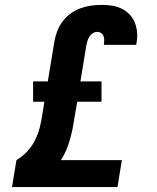

<svg xmlns="http://www.w3.org/2000/svg" viewBox="-20 -763 640 783"><path d="M29 0 47 -110Q72 -125 91.5 -146Q111 -167 123.5 -192.5Q136 -218 142.5 -244.5Q149 -271 153 -298L161 -348H115V-431H175L202 -595Q206 -617 214 -637.5Q222 -658 236 -676.5Q250 -695 269 -708.5Q288 -722 309 -729.5Q330 -737 351.5 -740Q373 -743 394 -743Q416 -743 436.5 -740Q457 -737 475.5 -728Q494 -719 508 -704.5Q522 -690 529.5 -671.5Q537 -653 539 -632Q541 -611 537 -590Q537 -587 536.5 -584.5Q536 -582 535 -580H403Q403 -581 403.5 -581.5Q404 -582 404 -583Q405 -591 405 -600Q405 -609 402 -616.5Q399 -624 392 -628.5Q385 -633 376 -633Q367 -633 358.5 -627.5Q350 -622 344.5 -613.5Q339 -605 336.5 -596Q334 -587 332 -577L308 -431H394V-348H295L283 -280Q280 -258 275.5 -236Q271 -214 265 -193Q259 -172 250 -150.5Q241 -129 228 -110H477L459 0Z"/></svg>

Font: Iosevka Slab XBdExObl
Style: Regular
Weight: 800
Width: 7
Italic angle: -9°
Monospace: yes
Designer: Belleve Invis
Foundry: Belleve Invis
Version: Version 11.1.0; ttfautohint (v1.8.3)